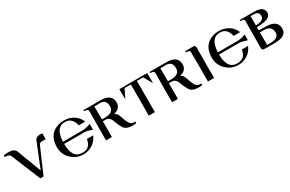

<svg xmlns="http://www.w3.org/2000/svg" viewBox="139 -1778 4495 2972"><g transform="rotate(-30 2387.0 -292.0)"><path d="M343 0C357 1 377 1 402 0C487 -201 553 -352 598 -453C605 -470 619 -480 640 -483C645 -484 671 -484 719 -484V-588C708 -590 697 -591 684 -591C629 -591 595 -571 581 -530L409 -103C302 -388 249 -531 248 -531C231 -576 186 -598 113 -598C85 -598 58 -595 31 -589L29 -562C61 -561 85 -557 100 -550C114 -544 124 -533 130 -518L343 0Z M1427 -347C1368 -326 1321 -316 1288 -316L930 -315C936 -482 995 -565 1107 -565C1193 -565 1247 -514 1269 -413L1384 -414C1343 -523 1237 -594 1104 -594C1029 -594 965 -574 912 -535C841 -482 806 -400 806 -289C806 -202 837 -129 898 -71C958 -14 1029 14 1112 14C1233 14 1339 -56 1384 -167L1273 -168C1256 -64 1205 -16 1108 -16C1047 -16 1001 -38 972 -83C945 -125 930 -190 929 -277H1287C1321 -277 1367 -266 1426 -245L1427 -347Z M2058 -23C2027 -24 2004 -28 1990 -35C1979 -40 1968 -51 1958 -66C1939 -96 1917 -147 1894 -218C1881 -258 1859 -282 1828 -291C1913 -309 1955 -356 1954 -431C1953 -529 1887 -579 1758 -581H1449V-561C1478 -560 1497 -557 1506 -552C1511 -549 1516 -543 1519 -533C1521 -529 1522 -503 1521 -454C1520 -369 1519 -317 1519 -299L1518 0H1623V-73V-208C1623 -263 1623 -288 1623 -281H1676C1693 -281 1711 -275 1728 -262C1748 -247 1762 -228 1770 -203C1792 -141 1815 -92 1838 -55C1865 -13 1917 8 1992 8C2015 8 2036 6 2057 2ZM1836 -426C1835 -366 1802 -330 1738 -319C1703 -313 1666 -311 1626 -314L1624 -546H1688C1689 -546 1709 -548 1721 -548C1799 -548 1837 -507 1836 -426Z M2591 -584C2508 -584 2425 -584 2342 -585C2176 -584 2093 -584 2093 -583L2094 -402L2172 -558H2283L2284 -279C2284 -137 2283 -44 2282 -1C2282 0 2319 0 2392 -1V-559C2447 -558 2484 -558 2504 -558L2591 -403Z M3238 -23C3207 -24 3184 -28 3170 -35C3159 -40 3148 -51 3138 -66C3119 -96 3097 -147 3074 -218C3061 -258 3039 -282 3008 -291C3093 -309 3135 -356 3134 -431C3133 -529 3067 -579 2938 -581H2629V-561C2658 -560 2677 -557 2686 -552C2691 -549 2696 -543 2699 -533C2701 -529 2702 -503 2701 -454C2700 -369 2699 -317 2699 -299L2698 0H2803V-73V-208C2803 -263 2803 -288 2803 -281H2856C2873 -281 2891 -275 2908 -262C2928 -247 2942 -228 2950 -203C2972 -141 2995 -92 3018 -55C3045 -13 3097 8 3172 8C3195 8 3216 6 3237 2ZM3016 -426C3015 -366 2982 -330 2918 -319C2883 -313 2846 -311 2806 -314L2804 -546H2868C2869 -546 2889 -548 2901 -548C2979 -548 3017 -507 3016 -426Z M3452 -553C3452 -564 3439 -578 3431 -582C3423 -585 3369 -585 3270 -584C3270 -569 3270 -561 3270 -561C3299 -560 3318 -557 3327 -552C3332 -550 3336 -544 3339 -534C3340 -531 3341 -453 3341 -300C3341 -133 3341 -33 3340 -1C3340 0 3377 0 3450 -1V-277C3450 -366 3451 -458 3452 -554V-553Z M4196 -347C4137 -326 4090 -316 4057 -316L3699 -315C3705 -482 3764 -565 3876 -565C3962 -565 4016 -514 4038 -413L4153 -414C4112 -523 4006 -594 3873 -594C3798 -594 3734 -574 3681 -535C3610 -482 3575 -400 3575 -289C3575 -202 3606 -129 3667 -71C3727 -14 3798 14 3881 14C4002 14 4108 -56 4153 -167L4042 -168C4025 -64 3974 -16 3877 -16C3816 -16 3770 -38 3741 -83C3714 -125 3699 -190 3698 -277H4056C4090 -277 4136 -266 4195 -245L4196 -347Z M4747 -136C4748 -235 4682 -287 4549 -290L4416 -293V-350L4501 -355C4559 -359 4603 -372 4633 -394C4661 -415 4674 -442 4671 -474C4667 -512 4649 -539 4618 -556C4592 -570 4553 -578 4501 -579H4241C4241 -573 4241 -567 4240 -560C4270 -559 4290 -557 4299 -552C4303 -549 4307 -543 4311 -533C4312 -531 4311 -452 4309 -296C4308 -174 4308 -85 4307 -30C4307 -19 4321 -5 4328 -2C4336 1 4390 2 4490 1C4560 2 4614 -3 4651 -14C4715 -35 4747 -75 4747 -136ZM4564 -474C4566 -426 4535 -397 4471 -387C4447 -383 4429 -381 4417 -381C4417 -494 4417 -549 4418 -548C4461 -547 4485 -546 4489 -546C4538 -541 4563 -517 4564 -474ZM4627 -138C4627 -83 4597 -50 4538 -39C4501 -32 4460 -31 4417 -34L4415 -258H4479C4577 -258 4626 -218 4627 -138Z"/></g></svg>

Font: GFS Nicefore
Style: Regular
Weight: 400
Designer: George Matthiopoulos
Foundry: George Matthiopoulos
Version: Version 1.0